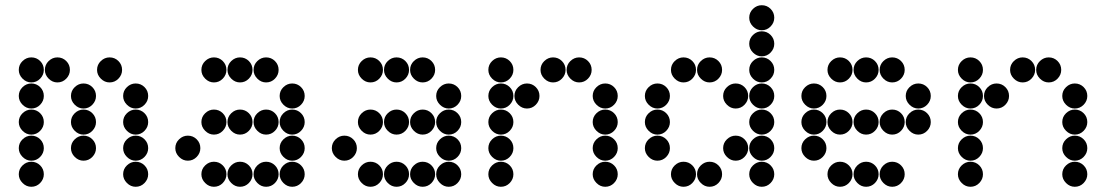

<svg xmlns="http://www.w3.org/2000/svg" viewBox="-20 -718 4240 736"><path d="M52 -450Q52 -431 66.5 -416.5Q81 -402 100 -402Q120 -402 134 -416.5Q148 -431 148 -450Q148 -470 134 -484Q120 -498 100 -498Q81 -498 66.5 -484Q52 -470 52 -450ZM152 -450Q152 -431 166.5 -416.5Q181 -402 200 -402Q220 -402 234 -416.5Q248 -431 248 -450Q248 -470 234 -484Q220 -498 200 -498Q181 -498 166.5 -484Q152 -470 152 -450ZM352 -450Q352 -431 366.5 -416.5Q381 -402 400 -402Q420 -402 434 -416.5Q448 -431 448 -450Q448 -470 434 -484Q420 -498 400 -498Q381 -498 366.5 -484Q352 -470 352 -450ZM52 -350Q52 -331 66.5 -316.5Q81 -302 100 -302Q120 -302 134 -316.5Q148 -331 148 -350Q148 -370 134 -384Q120 -398 100 -398Q81 -398 66.5 -384Q52 -370 52 -350ZM252 -350Q252 -331 266.5 -316.5Q281 -302 300 -302Q320 -302 334 -316.5Q348 -331 348 -350Q348 -370 334 -384Q320 -398 300 -398Q281 -398 266.5 -384Q252 -370 252 -350ZM452 -350Q452 -331 466.5 -316.5Q481 -302 500 -302Q520 -302 534 -316.5Q548 -331 548 -350Q548 -370 534 -384Q520 -398 500 -398Q481 -398 466.5 -384Q452 -370 452 -350ZM52 -250Q52 -231 66.5 -216.5Q81 -202 100 -202Q120 -202 134 -216.5Q148 -231 148 -250Q148 -270 134 -284Q120 -298 100 -298Q81 -298 66.5 -284Q52 -270 52 -250ZM252 -250Q252 -231 266.5 -216.5Q281 -202 300 -202Q320 -202 334 -216.5Q348 -231 348 -250Q348 -270 334 -284Q320 -298 300 -298Q281 -298 266.5 -284Q252 -270 252 -250ZM452 -250Q452 -231 466.5 -216.5Q481 -202 500 -202Q520 -202 534 -216.5Q548 -231 548 -250Q548 -270 534 -284Q520 -298 500 -298Q481 -298 466.5 -284Q452 -270 452 -250ZM52 -150Q52 -131 66.5 -116.5Q81 -102 100 -102Q120 -102 134 -116.5Q148 -131 148 -150Q148 -170 134 -184Q120 -198 100 -198Q81 -198 66.5 -184Q52 -170 52 -150ZM252 -150Q252 -131 266.5 -116.5Q281 -102 300 -102Q320 -102 334 -116.5Q348 -131 348 -150Q348 -170 334 -184Q320 -198 300 -198Q281 -198 266.5 -184Q252 -170 252 -150ZM452 -150Q452 -131 466.5 -116.5Q481 -102 500 -102Q520 -102 534 -116.5Q548 -131 548 -150Q548 -170 534 -184Q520 -198 500 -198Q481 -198 466.5 -184Q452 -170 452 -150ZM52 -50Q52 -31 66.5 -16.5Q81 -2 100 -2Q120 -2 134 -16.5Q148 -31 148 -50Q148 -70 134 -84Q120 -98 100 -98Q81 -98 66.5 -84Q52 -70 52 -50ZM452 -50Q452 -31 466.5 -16.5Q481 -2 500 -2Q520 -2 534 -16.5Q548 -31 548 -50Q548 -70 534 -84Q520 -98 500 -98Q481 -98 466.5 -84Q452 -70 452 -50Z M752 -450Q752 -431 766.5 -416.5Q781 -402 800 -402Q820 -402 834 -416.5Q848 -431 848 -450Q848 -470 834 -484Q820 -498 800 -498Q781 -498 766.5 -484Q752 -470 752 -450ZM852 -450Q852 -431 866.5 -416.5Q881 -402 900 -402Q920 -402 934 -416.5Q948 -431 948 -450Q948 -470 934 -484Q920 -498 900 -498Q881 -498 866.5 -484Q852 -470 852 -450ZM952 -450Q952 -431 966.5 -416.5Q981 -402 1000 -402Q1020 -402 1034 -416.5Q1048 -431 1048 -450Q1048 -470 1034 -484Q1020 -498 1000 -498Q981 -498 966.5 -484Q952 -470 952 -450ZM1052 -350Q1052 -331 1066.5 -316.5Q1081 -302 1100 -302Q1120 -302 1134 -316.5Q1148 -331 1148 -350Q1148 -370 1134 -384Q1120 -398 1100 -398Q1081 -398 1066.5 -384Q1052 -370 1052 -350ZM752 -250Q752 -231 766.5 -216.5Q781 -202 800 -202Q820 -202 834 -216.5Q848 -231 848 -250Q848 -270 834 -284Q820 -298 800 -298Q781 -298 766.5 -284Q752 -270 752 -250ZM852 -250Q852 -231 866.5 -216.5Q881 -202 900 -202Q920 -202 934 -216.5Q948 -231 948 -250Q948 -270 934 -284Q920 -298 900 -298Q881 -298 866.5 -284Q852 -270 852 -250ZM952 -250Q952 -231 966.5 -216.5Q981 -202 1000 -202Q1020 -202 1034 -216.5Q1048 -231 1048 -250Q1048 -270 1034 -284Q1020 -298 1000 -298Q981 -298 966.5 -284Q952 -270 952 -250ZM1052 -250Q1052 -231 1066.5 -216.5Q1081 -202 1100 -202Q1120 -202 1134 -216.5Q1148 -231 1148 -250Q1148 -270 1134 -284Q1120 -298 1100 -298Q1081 -298 1066.5 -284Q1052 -270 1052 -250ZM652 -150Q652 -131 666.5 -116.5Q681 -102 700 -102Q720 -102 734 -116.5Q748 -131 748 -150Q748 -170 734 -184Q720 -198 700 -198Q681 -198 666.5 -184Q652 -170 652 -150ZM1052 -150Q1052 -131 1066.5 -116.5Q1081 -102 1100 -102Q1120 -102 1134 -116.5Q1148 -131 1148 -150Q1148 -170 1134 -184Q1120 -198 1100 -198Q1081 -198 1066.5 -184Q1052 -170 1052 -150ZM752 -50Q752 -31 766.5 -16.5Q781 -2 800 -2Q820 -2 834 -16.5Q848 -31 848 -50Q848 -70 834 -84Q820 -98 800 -98Q781 -98 766.5 -84Q752 -70 752 -50ZM852 -50Q852 -31 866.5 -16.5Q881 -2 900 -2Q920 -2 934 -16.5Q948 -31 948 -50Q948 -70 934 -84Q920 -98 900 -98Q881 -98 866.5 -84Q852 -70 852 -50ZM952 -50Q952 -31 966.5 -16.5Q981 -2 1000 -2Q1020 -2 1034 -16.5Q1048 -31 1048 -50Q1048 -70 1034 -84Q1020 -98 1000 -98Q981 -98 966.5 -84Q952 -70 952 -50ZM1052 -50Q1052 -31 1066.5 -16.5Q1081 -2 1100 -2Q1120 -2 1134 -16.5Q1148 -31 1148 -50Q1148 -70 1134 -84Q1120 -98 1100 -98Q1081 -98 1066.5 -84Q1052 -70 1052 -50Z M1352 -450Q1352 -431 1366.5 -416.5Q1381 -402 1400 -402Q1420 -402 1434 -416.5Q1448 -431 1448 -450Q1448 -470 1434 -484Q1420 -498 1400 -498Q1381 -498 1366.5 -484Q1352 -470 1352 -450ZM1452 -450Q1452 -431 1466.5 -416.5Q1481 -402 1500 -402Q1520 -402 1534 -416.5Q1548 -431 1548 -450Q1548 -470 1534 -484Q1520 -498 1500 -498Q1481 -498 1466.5 -484Q1452 -470 1452 -450ZM1552 -450Q1552 -431 1566.5 -416.5Q1581 -402 1600 -402Q1620 -402 1634 -416.5Q1648 -431 1648 -450Q1648 -470 1634 -484Q1620 -498 1600 -498Q1581 -498 1566.5 -484Q1552 -470 1552 -450ZM1652 -350Q1652 -331 1666.5 -316.5Q1681 -302 1700 -302Q1720 -302 1734 -316.5Q1748 -331 1748 -350Q1748 -370 1734 -384Q1720 -398 1700 -398Q1681 -398 1666.5 -384Q1652 -370 1652 -350ZM1352 -250Q1352 -231 1366.5 -216.5Q1381 -202 1400 -202Q1420 -202 1434 -216.5Q1448 -231 1448 -250Q1448 -270 1434 -284Q1420 -298 1400 -298Q1381 -298 1366.5 -284Q1352 -270 1352 -250ZM1452 -250Q1452 -231 1466.5 -216.5Q1481 -202 1500 -202Q1520 -202 1534 -216.5Q1548 -231 1548 -250Q1548 -270 1534 -284Q1520 -298 1500 -298Q1481 -298 1466.5 -284Q1452 -270 1452 -250ZM1552 -250Q1552 -231 1566.5 -216.5Q1581 -202 1600 -202Q1620 -202 1634 -216.5Q1648 -231 1648 -250Q1648 -270 1634 -284Q1620 -298 1600 -298Q1581 -298 1566.5 -284Q1552 -270 1552 -250ZM1652 -250Q1652 -231 1666.5 -216.5Q1681 -202 1700 -202Q1720 -202 1734 -216.5Q1748 -231 1748 -250Q1748 -270 1734 -284Q1720 -298 1700 -298Q1681 -298 1666.5 -284Q1652 -270 1652 -250ZM1252 -150Q1252 -131 1266.5 -116.5Q1281 -102 1300 -102Q1320 -102 1334 -116.5Q1348 -131 1348 -150Q1348 -170 1334 -184Q1320 -198 1300 -198Q1281 -198 1266.5 -184Q1252 -170 1252 -150ZM1652 -150Q1652 -131 1666.5 -116.5Q1681 -102 1700 -102Q1720 -102 1734 -116.5Q1748 -131 1748 -150Q1748 -170 1734 -184Q1720 -198 1700 -198Q1681 -198 1666.5 -184Q1652 -170 1652 -150ZM1352 -50Q1352 -31 1366.5 -16.5Q1381 -2 1400 -2Q1420 -2 1434 -16.5Q1448 -31 1448 -50Q1448 -70 1434 -84Q1420 -98 1400 -98Q1381 -98 1366.5 -84Q1352 -70 1352 -50ZM1452 -50Q1452 -31 1466.5 -16.5Q1481 -2 1500 -2Q1520 -2 1534 -16.5Q1548 -31 1548 -50Q1548 -70 1534 -84Q1520 -98 1500 -98Q1481 -98 1466.5 -84Q1452 -70 1452 -50ZM1552 -50Q1552 -31 1566.5 -16.5Q1581 -2 1600 -2Q1620 -2 1634 -16.5Q1648 -31 1648 -50Q1648 -70 1634 -84Q1620 -98 1600 -98Q1581 -98 1566.5 -84Q1552 -70 1552 -50ZM1652 -50Q1652 -31 1666.5 -16.5Q1681 -2 1700 -2Q1720 -2 1734 -16.5Q1748 -31 1748 -50Q1748 -70 1734 -84Q1720 -98 1700 -98Q1681 -98 1666.5 -84Q1652 -70 1652 -50Z M1852 -450Q1852 -431 1866.5 -416.5Q1881 -402 1900 -402Q1920 -402 1934 -416.5Q1948 -431 1948 -450Q1948 -470 1934 -484Q1920 -498 1900 -498Q1881 -498 1866.5 -484Q1852 -470 1852 -450ZM2052 -450Q2052 -431 2066.5 -416.5Q2081 -402 2100 -402Q2120 -402 2134 -416.5Q2148 -431 2148 -450Q2148 -470 2134 -484Q2120 -498 2100 -498Q2081 -498 2066.5 -484Q2052 -470 2052 -450ZM2152 -450Q2152 -431 2166.5 -416.5Q2181 -402 2200 -402Q2220 -402 2234 -416.5Q2248 -431 2248 -450Q2248 -470 2234 -484Q2220 -498 2200 -498Q2181 -498 2166.5 -484Q2152 -470 2152 -450ZM1852 -350Q1852 -331 1866.5 -316.5Q1881 -302 1900 -302Q1920 -302 1934 -316.5Q1948 -331 1948 -350Q1948 -370 1934 -384Q1920 -398 1900 -398Q1881 -398 1866.5 -384Q1852 -370 1852 -350ZM1952 -350Q1952 -331 1966.5 -316.5Q1981 -302 2000 -302Q2020 -302 2034 -316.5Q2048 -331 2048 -350Q2048 -370 2034 -384Q2020 -398 2000 -398Q1981 -398 1966.5 -384Q1952 -370 1952 -350ZM2252 -350Q2252 -331 2266.5 -316.5Q2281 -302 2300 -302Q2320 -302 2334 -316.5Q2348 -331 2348 -350Q2348 -370 2334 -384Q2320 -398 2300 -398Q2281 -398 2266.5 -384Q2252 -370 2252 -350ZM1852 -250Q1852 -231 1866.5 -216.5Q1881 -202 1900 -202Q1920 -202 1934 -216.5Q1948 -231 1948 -250Q1948 -270 1934 -284Q1920 -298 1900 -298Q1881 -298 1866.5 -284Q1852 -270 1852 -250ZM2252 -250Q2252 -231 2266.5 -216.5Q2281 -202 2300 -202Q2320 -202 2334 -216.5Q2348 -231 2348 -250Q2348 -270 2334 -284Q2320 -298 2300 -298Q2281 -298 2266.5 -284Q2252 -270 2252 -250ZM1852 -150Q1852 -131 1866.5 -116.5Q1881 -102 1900 -102Q1920 -102 1934 -116.5Q1948 -131 1948 -150Q1948 -170 1934 -184Q1920 -198 1900 -198Q1881 -198 1866.5 -184Q1852 -170 1852 -150ZM2252 -150Q2252 -131 2266.5 -116.5Q2281 -102 2300 -102Q2320 -102 2334 -116.5Q2348 -131 2348 -150Q2348 -170 2334 -184Q2320 -198 2300 -198Q2281 -198 2266.5 -184Q2252 -170 2252 -150ZM1852 -50Q1852 -31 1866.5 -16.5Q1881 -2 1900 -2Q1920 -2 1934 -16.5Q1948 -31 1948 -50Q1948 -70 1934 -84Q1920 -98 1900 -98Q1881 -98 1866.5 -84Q1852 -70 1852 -50ZM2252 -50Q2252 -31 2266.5 -16.5Q2281 -2 2300 -2Q2320 -2 2334 -16.5Q2348 -31 2348 -50Q2348 -70 2334 -84Q2320 -98 2300 -98Q2281 -98 2266.5 -84Q2252 -70 2252 -50Z M2852 -650Q2852 -631 2866.5 -616.5Q2881 -602 2900 -602Q2920 -602 2934 -616.5Q2948 -631 2948 -650Q2948 -670 2934 -684Q2920 -698 2900 -698Q2881 -698 2866.5 -684Q2852 -670 2852 -650ZM2852 -550Q2852 -531 2866.5 -516.5Q2881 -502 2900 -502Q2920 -502 2934 -516.5Q2948 -531 2948 -550Q2948 -570 2934 -584Q2920 -598 2900 -598Q2881 -598 2866.5 -584Q2852 -570 2852 -550ZM2552 -450Q2552 -431 2566.5 -416.5Q2581 -402 2600 -402Q2620 -402 2634 -416.5Q2648 -431 2648 -450Q2648 -470 2634 -484Q2620 -498 2600 -498Q2581 -498 2566.5 -484Q2552 -470 2552 -450ZM2652 -450Q2652 -431 2666.5 -416.5Q2681 -402 2700 -402Q2720 -402 2734 -416.5Q2748 -431 2748 -450Q2748 -470 2734 -484Q2720 -498 2700 -498Q2681 -498 2666.5 -484Q2652 -470 2652 -450ZM2852 -450Q2852 -431 2866.5 -416.5Q2881 -402 2900 -402Q2920 -402 2934 -416.5Q2948 -431 2948 -450Q2948 -470 2934 -484Q2920 -498 2900 -498Q2881 -498 2866.5 -484Q2852 -470 2852 -450ZM2452 -350Q2452 -331 2466.5 -316.5Q2481 -302 2500 -302Q2520 -302 2534 -316.5Q2548 -331 2548 -350Q2548 -370 2534 -384Q2520 -398 2500 -398Q2481 -398 2466.5 -384Q2452 -370 2452 -350ZM2752 -350Q2752 -331 2766.5 -316.5Q2781 -302 2800 -302Q2820 -302 2834 -316.5Q2848 -331 2848 -350Q2848 -370 2834 -384Q2820 -398 2800 -398Q2781 -398 2766.5 -384Q2752 -370 2752 -350ZM2852 -350Q2852 -331 2866.5 -316.5Q2881 -302 2900 -302Q2920 -302 2934 -316.5Q2948 -331 2948 -350Q2948 -370 2934 -384Q2920 -398 2900 -398Q2881 -398 2866.5 -384Q2852 -370 2852 -350ZM2452 -250Q2452 -231 2466.5 -216.5Q2481 -202 2500 -202Q2520 -202 2534 -216.5Q2548 -231 2548 -250Q2548 -270 2534 -284Q2520 -298 2500 -298Q2481 -298 2466.5 -284Q2452 -270 2452 -250ZM2852 -250Q2852 -231 2866.5 -216.5Q2881 -202 2900 -202Q2920 -202 2934 -216.5Q2948 -231 2948 -250Q2948 -270 2934 -284Q2920 -298 2900 -298Q2881 -298 2866.5 -284Q2852 -270 2852 -250ZM2452 -150Q2452 -131 2466.5 -116.5Q2481 -102 2500 -102Q2520 -102 2534 -116.5Q2548 -131 2548 -150Q2548 -170 2534 -184Q2520 -198 2500 -198Q2481 -198 2466.5 -184Q2452 -170 2452 -150ZM2752 -150Q2752 -131 2766.5 -116.5Q2781 -102 2800 -102Q2820 -102 2834 -116.5Q2848 -131 2848 -150Q2848 -170 2834 -184Q2820 -198 2800 -198Q2781 -198 2766.5 -184Q2752 -170 2752 -150ZM2852 -150Q2852 -131 2866.5 -116.5Q2881 -102 2900 -102Q2920 -102 2934 -116.5Q2948 -131 2948 -150Q2948 -170 2934 -184Q2920 -198 2900 -198Q2881 -198 2866.5 -184Q2852 -170 2852 -150ZM2552 -50Q2552 -31 2566.5 -16.5Q2581 -2 2600 -2Q2620 -2 2634 -16.5Q2648 -31 2648 -50Q2648 -70 2634 -84Q2620 -98 2600 -98Q2581 -98 2566.5 -84Q2552 -70 2552 -50ZM2652 -50Q2652 -31 2666.5 -16.5Q2681 -2 2700 -2Q2720 -2 2734 -16.5Q2748 -31 2748 -50Q2748 -70 2734 -84Q2720 -98 2700 -98Q2681 -98 2666.5 -84Q2652 -70 2652 -50ZM2852 -50Q2852 -31 2866.5 -16.5Q2881 -2 2900 -2Q2920 -2 2934 -16.5Q2948 -31 2948 -50Q2948 -70 2934 -84Q2920 -98 2900 -98Q2881 -98 2866.5 -84Q2852 -70 2852 -50Z M3152 -450Q3152 -431 3166.5 -416.5Q3181 -402 3200 -402Q3220 -402 3234 -416.5Q3248 -431 3248 -450Q3248 -470 3234 -484Q3220 -498 3200 -498Q3181 -498 3166.5 -484Q3152 -470 3152 -450ZM3252 -450Q3252 -431 3266.5 -416.5Q3281 -402 3300 -402Q3320 -402 3334 -416.5Q3348 -431 3348 -450Q3348 -470 3334 -484Q3320 -498 3300 -498Q3281 -498 3266.5 -484Q3252 -470 3252 -450ZM3352 -450Q3352 -431 3366.5 -416.5Q3381 -402 3400 -402Q3420 -402 3434 -416.5Q3448 -431 3448 -450Q3448 -470 3434 -484Q3420 -498 3400 -498Q3381 -498 3366.5 -484Q3352 -470 3352 -450ZM3052 -350Q3052 -331 3066.5 -316.5Q3081 -302 3100 -302Q3120 -302 3134 -316.5Q3148 -331 3148 -350Q3148 -370 3134 -384Q3120 -398 3100 -398Q3081 -398 3066.5 -384Q3052 -370 3052 -350ZM3452 -350Q3452 -331 3466.5 -316.5Q3481 -302 3500 -302Q3520 -302 3534 -316.5Q3548 -331 3548 -350Q3548 -370 3534 -384Q3520 -398 3500 -398Q3481 -398 3466.5 -384Q3452 -370 3452 -350ZM3052 -250Q3052 -231 3066.5 -216.5Q3081 -202 3100 -202Q3120 -202 3134 -216.5Q3148 -231 3148 -250Q3148 -270 3134 -284Q3120 -298 3100 -298Q3081 -298 3066.5 -284Q3052 -270 3052 -250ZM3152 -250Q3152 -231 3166.5 -216.5Q3181 -202 3200 -202Q3220 -202 3234 -216.5Q3248 -231 3248 -250Q3248 -270 3234 -284Q3220 -298 3200 -298Q3181 -298 3166.5 -284Q3152 -270 3152 -250ZM3252 -250Q3252 -231 3266.5 -216.5Q3281 -202 3300 -202Q3320 -202 3334 -216.5Q3348 -231 3348 -250Q3348 -270 3334 -284Q3320 -298 3300 -298Q3281 -298 3266.5 -284Q3252 -270 3252 -250ZM3352 -250Q3352 -231 3366.5 -216.5Q3381 -202 3400 -202Q3420 -202 3434 -216.5Q3448 -231 3448 -250Q3448 -270 3434 -284Q3420 -298 3400 -298Q3381 -298 3366.5 -284Q3352 -270 3352 -250ZM3452 -250Q3452 -231 3466.5 -216.5Q3481 -202 3500 -202Q3520 -202 3534 -216.5Q3548 -231 3548 -250Q3548 -270 3534 -284Q3520 -298 3500 -298Q3481 -298 3466.5 -284Q3452 -270 3452 -250ZM3052 -150Q3052 -131 3066.5 -116.5Q3081 -102 3100 -102Q3120 -102 3134 -116.5Q3148 -131 3148 -150Q3148 -170 3134 -184Q3120 -198 3100 -198Q3081 -198 3066.5 -184Q3052 -170 3052 -150ZM3152 -50Q3152 -31 3166.5 -16.5Q3181 -2 3200 -2Q3220 -2 3234 -16.5Q3248 -31 3248 -50Q3248 -70 3234 -84Q3220 -98 3200 -98Q3181 -98 3166.5 -84Q3152 -70 3152 -50ZM3252 -50Q3252 -31 3266.5 -16.5Q3281 -2 3300 -2Q3320 -2 3334 -16.5Q3348 -31 3348 -50Q3348 -70 3334 -84Q3320 -98 3300 -98Q3281 -98 3266.5 -84Q3252 -70 3252 -50ZM3352 -50Q3352 -31 3366.5 -16.5Q3381 -2 3400 -2Q3420 -2 3434 -16.5Q3448 -31 3448 -50Q3448 -70 3434 -84Q3420 -98 3400 -98Q3381 -98 3366.5 -84Q3352 -70 3352 -50Z M3652 -450Q3652 -431 3666.5 -416.5Q3681 -402 3700 -402Q3720 -402 3734 -416.5Q3748 -431 3748 -450Q3748 -470 3734 -484Q3720 -498 3700 -498Q3681 -498 3666.5 -484Q3652 -470 3652 -450ZM3852 -450Q3852 -431 3866.5 -416.5Q3881 -402 3900 -402Q3920 -402 3934 -416.5Q3948 -431 3948 -450Q3948 -470 3934 -484Q3920 -498 3900 -498Q3881 -498 3866.5 -484Q3852 -470 3852 -450ZM3952 -450Q3952 -431 3966.5 -416.5Q3981 -402 4000 -402Q4020 -402 4034 -416.5Q4048 -431 4048 -450Q4048 -470 4034 -484Q4020 -498 4000 -498Q3981 -498 3966.5 -484Q3952 -470 3952 -450ZM3652 -350Q3652 -331 3666.5 -316.5Q3681 -302 3700 -302Q3720 -302 3734 -316.5Q3748 -331 3748 -350Q3748 -370 3734 -384Q3720 -398 3700 -398Q3681 -398 3666.5 -384Q3652 -370 3652 -350ZM3752 -350Q3752 -331 3766.5 -316.5Q3781 -302 3800 -302Q3820 -302 3834 -316.5Q3848 -331 3848 -350Q3848 -370 3834 -384Q3820 -398 3800 -398Q3781 -398 3766.5 -384Q3752 -370 3752 -350ZM4052 -350Q4052 -331 4066.5 -316.5Q4081 -302 4100 -302Q4120 -302 4134 -316.5Q4148 -331 4148 -350Q4148 -370 4134 -384Q4120 -398 4100 -398Q4081 -398 4066.5 -384Q4052 -370 4052 -350ZM3652 -250Q3652 -231 3666.5 -216.5Q3681 -202 3700 -202Q3720 -202 3734 -216.5Q3748 -231 3748 -250Q3748 -270 3734 -284Q3720 -298 3700 -298Q3681 -298 3666.5 -284Q3652 -270 3652 -250ZM4052 -250Q4052 -231 4066.5 -216.5Q4081 -202 4100 -202Q4120 -202 4134 -216.5Q4148 -231 4148 -250Q4148 -270 4134 -284Q4120 -298 4100 -298Q4081 -298 4066.5 -284Q4052 -270 4052 -250ZM3652 -150Q3652 -131 3666.5 -116.5Q3681 -102 3700 -102Q3720 -102 3734 -116.5Q3748 -131 3748 -150Q3748 -170 3734 -184Q3720 -198 3700 -198Q3681 -198 3666.5 -184Q3652 -170 3652 -150ZM4052 -150Q4052 -131 4066.5 -116.5Q4081 -102 4100 -102Q4120 -102 4134 -116.5Q4148 -131 4148 -150Q4148 -170 4134 -184Q4120 -198 4100 -198Q4081 -198 4066.5 -184Q4052 -170 4052 -150ZM3652 -50Q3652 -31 3666.5 -16.5Q3681 -2 3700 -2Q3720 -2 3734 -16.5Q3748 -31 3748 -50Q3748 -70 3734 -84Q3720 -98 3700 -98Q3681 -98 3666.5 -84Q3652 -70 3652 -50ZM4052 -50Q4052 -31 4066.5 -16.5Q4081 -2 4100 -2Q4120 -2 4134 -16.5Q4148 -31 4148 -50Q4148 -70 4134 -84Q4120 -98 4100 -98Q4081 -98 4066.5 -84Q4052 -70 4052 -50Z"/></svg>

Font: Matrix Sans Print
Style: Regular
Weight: 400
Designer: Brad Neil
Version: Version 1.100